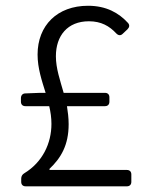

<svg xmlns="http://www.w3.org/2000/svg" viewBox="-20 -656 529 676"><path d="M154.3 -57.6V-61.5C194.3 -99.6 221.7 -144.5 221.7 -218.8C221.7 -241.2 218.8 -262.7 215.8 -282.2H349.6C359.4 -282.2 365.2 -288.1 365.2 -297.9V-313.5C365.2 -323.2 359.4 -329.1 349.6 -329.1H204.1C191.4 -374 176.8 -415 176.8 -458C176.8 -530.3 217.8 -581.1 293 -581.1C335.9 -581.1 365.2 -564.5 389.6 -538.1C397.5 -530.3 405.3 -530.3 412.1 -537.1L428.7 -552.7C435.5 -559.6 437.5 -567.4 430.7 -575.2C398.4 -610.4 354.5 -635.7 290 -635.7C181.6 -635.7 112.3 -566.4 112.3 -463.9C112.3 -416 127 -373 140.6 -329.1H120.1L69.3 -327.1C59.6 -327.1 53.7 -320.3 53.7 -310.5V-297.9C53.7 -288.1 59.6 -282.2 69.3 -282.2H153.3C158.2 -261.7 161.1 -241.2 161.1 -219.7C161.1 -151.4 129.9 -85 65.4 -45.9C58.6 -42 54.7 -35.2 54.7 -27.3V-15.6C54.7 -5.9 60.5 0 70.3 0H426.8C436.5 0 442.4 -5.9 442.4 -15.6V-42C442.4 -51.8 436.5 -57.6 426.8 -57.6Z"/></svg>

Font: Ed Sans Neue Light
Style: Regular
Weight: 300
Designer: Stephen Hutchings
Version: Version 1.004;PS 001.004;hotconv 1.0.88;makeotf.lib2.5.64775